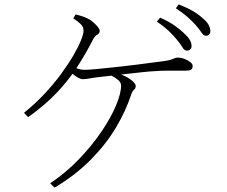

<svg xmlns="http://www.w3.org/2000/svg" viewBox="-20 -819 1040 880"><path d="M924 -655Q913 -655 903 -670.5Q893 -686 876 -705Q859 -724 838.5 -742Q818 -760 786 -781L799 -799Q837 -784 863.5 -768.5Q890 -753 907 -737Q927 -721 935.5 -706Q944 -691 944 -676Q944 -666 938 -660.5Q932 -655 924 -655ZM836 -587Q825 -587 815.5 -603Q806 -619 790 -638Q774 -658 752 -678.5Q730 -699 699 -720L714 -738Q751 -722 777 -704Q803 -686 820 -670Q840 -652 849 -637.5Q858 -623 858 -608Q858 -598 852 -592.5Q846 -587 836 -587ZM210 21Q282 -27 341.5 -89Q401 -151 444.5 -215Q488 -279 511.5 -335Q535 -391 535 -427Q535 -441 521.5 -452.5Q508 -464 488 -474L502 -486Q530 -481 552.5 -470Q575 -459 588.5 -446.5Q602 -434 602 -425Q602 -414 594 -407.5Q586 -401 581 -385Q557 -311 511.5 -234.5Q466 -158 396.5 -87.5Q327 -17 230 41ZM90 -302Q141 -343 184 -389Q227 -435 260 -480Q293 -525 316 -564.5Q339 -604 351 -634Q363 -664 363 -678Q363 -695 351 -707.5Q339 -720 316 -735L327 -753Q343 -749 358 -744Q373 -739 382 -734Q395 -728 407.5 -717Q420 -706 428.5 -695.5Q437 -685 437 -678Q437 -666 426 -660Q415 -654 408 -641Q376 -578 337 -517Q298 -456 243.5 -397.5Q189 -339 109 -282ZM359 -456Q350 -456 337 -463.5Q324 -471 311 -481.5Q298 -492 288 -501L302 -518Q327 -507 340 -503Q353 -499 368 -499Q386 -499 423 -502.5Q460 -506 506 -511Q552 -516 597 -521.5Q642 -527 678.5 -532Q715 -537 732 -539Q753 -542 763.5 -545.5Q774 -549 780 -552Q786 -555 795 -555Q810 -555 825.5 -549Q841 -543 852 -534.5Q863 -526 863 -517Q863 -506 857 -500.5Q851 -495 827 -495Q814 -495 790.5 -495Q767 -495 740.5 -495Q714 -495 691 -493Q669 -492 635 -488.5Q601 -485 562.5 -480.5Q524 -476 488.5 -472Q453 -468 428 -465Q409 -463 391 -459.5Q373 -456 359 -456Z"/></svg>

Font: Noto Serif KR ExtraLight
Style: Regular
Weight: 200
Designer: Ryoko NISHIZUKA 西塚涼子 (kana & ideographs); Frank Grießhammer (Latin, Greek & Cyrillic); Wenlong ZHANG 张文龙 (bopomofo); San
Foundry: Adobe
Version: Version 2.002-H1;hotconv 1.1.0;makeotfexe 2.6.0